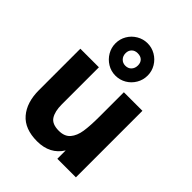

<svg xmlns="http://www.w3.org/2000/svg" viewBox="-218 -879 1006 1006"><g transform="rotate(45 285.0 -375.5)"><path d="M51.5 -186.5V-493H189V-217.5Q189 -166.5 207.2 -137.8Q225.5 -109 275.5 -109Q318 -109 339.5 -134.2Q361 -159.5 367.5 -202Q374 -244.5 374 -313.5V-493H511.5V0H374V-62Q329 10.5 234 10.5Q142.5 10.5 97 -42.2Q51.5 -95 51.5 -186.5ZM161.5 -643Q161.5 -675.5 177.5 -702.8Q193.5 -730 221 -746.2Q248.5 -762.5 281 -762.5Q312.5 -762.5 340 -746.5Q367.5 -730.5 384 -703Q400.5 -675.5 400.5 -643Q400.5 -610 384.2 -582.5Q368 -555 340.8 -539Q313.5 -523 281 -523Q248 -523 220.8 -539.8Q193.5 -556.5 177.5 -584Q161.5 -611.5 161.5 -643ZM281 -596.5Q302 -596.5 314.5 -610Q327 -623.5 327 -644.5Q327 -665 315 -677Q303 -689 281 -689Q260 -689 247.8 -676.5Q235.5 -664 235.5 -644.5Q235.5 -623.5 248.5 -610Q261.5 -596.5 281 -596.5Z"/></g></svg>

Font: HK Grotesk ExtraBold
Style: Regular
Weight: 800
Designer: Alfredo Marco Pradil
Foundry: Hanken Design Co.
Version: Version 3.001